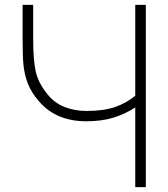

<svg xmlns="http://www.w3.org/2000/svg" viewBox="-20 -770 693 790"><path d="M580 -750V0H536.5V-328Q497 -302 448.5 -286.5Q400 -271 334.5 -271Q274.5 -271 225.5 -291Q176.5 -311 140.5 -353Q109.5 -388.5 94.5 -426Q80.5 -463.5 76.5 -503.5Q74.5 -523.5 73.8 -550.2Q73 -577 73 -610.5V-750H116.5V-610.5Q116.5 -523 127 -476Q137.5 -429 175 -382.5Q203.5 -346.5 245.2 -330Q287 -313.5 335.5 -313.5Q409 -313.5 455.5 -330.5Q479.5 -339 499.5 -350.5Q519.5 -362 536.5 -376V-750Z"/></svg>

Font: Russisch Sans ExtraLight
Style: Regular
Weight: 200
Width: 4
Designer: Michael Sharanda (font) & Cristiano Sobral (main changes)
Foundry: Michael Sharanda
Version: Version 2.00;September 8, 2020;FontCreator 13.0.0.2681 64-bi